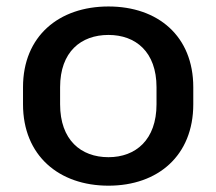

<svg xmlns="http://www.w3.org/2000/svg" viewBox="-20 -569 673 599"><path d="M318.4 10.3C472.7 10.3 583 -83.5 583 -243.7V-296.9C583 -456.5 472.7 -548.8 318.4 -548.8C164.1 -548.8 51.8 -456.5 51.8 -296.9V-243.7C51.8 -83.5 164.1 10.3 318.4 10.3ZM318.4 -78.6C232.4 -78.6 167.5 -132.3 167.5 -243.7V-296.9C167.5 -407.2 232.4 -460 318.4 -460C403.3 -460 468.3 -407.2 468.3 -296.9V-243.7C468.3 -132.8 403.3 -78.6 318.4 -78.6Z"/></svg>

Font: Winston Medium
Style: Regular
Weight: 500
Designer: Vernon Adams, Kim Jin-seong, David Berlow, Cristiano Sobral
Foundry: The Winston Project Authors
Version: Version 3.004